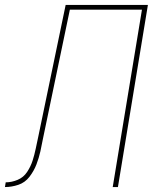

<svg xmlns="http://www.w3.org/2000/svg" viewBox="-52 -755 648 775"><path d="M-32 0Q-5 0 22 -9Q49 -18 67 -41.5Q85 -65 95 -91Q105 -117 111 -144Q117 -171 122 -198L230 -716H521L403 0H424L545 -735H213L102 -201Q97 -178 92 -154Q87 -130 79.5 -106.5Q72 -83 57.5 -61Q43 -39 19 -29Q-5 -19 -29 -19Z"/></svg>

Font: Iosevka Sparkle Thin
Style: Italic
Weight: 100
Italic angle: -9°
Designer: Belleve Invis
Foundry: Belleve Invis
Version: Version 4.5.0; ttfautohint (v1.8.3)